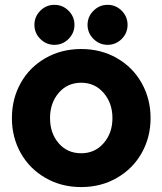

<svg xmlns="http://www.w3.org/2000/svg" viewBox="-20 -760 663 787"><path d="M261 -600.3Q236.8 -576.2 203.1 -576.2Q169.4 -576.2 145.3 -600.3Q121.1 -624.5 121.1 -658.2Q121.1 -691.9 145.3 -716.1Q169.4 -740.2 203.1 -740.2Q236.8 -740.2 261 -716.1Q285.2 -691.9 285.2 -658.2Q285.2 -624.5 261 -600.3ZM420.9 -576.2Q387.7 -576.2 363.3 -600.3Q338.9 -624.5 338.9 -658.2Q338.9 -691.9 363.3 -716.1Q387.7 -740.2 420.9 -740.2Q454.6 -740.2 478.8 -716.1Q502.9 -691.9 502.9 -658.2Q502.9 -624.5 478.8 -600.3Q454.6 -576.2 420.9 -576.2ZM313 6.8Q231.4 6.8 166.3 -30.8Q101.1 -68.4 64.9 -132.8Q28.8 -197.3 28.8 -275.9Q28.8 -355 64.9 -419.7Q101.1 -484.4 166.3 -521.7Q231.4 -559.1 313 -559.1Q394 -559.1 459.2 -521.7Q524.4 -484.4 560.8 -419.4Q597.2 -354.5 597.2 -275.9Q597.2 -197.3 560.8 -132.8Q524.4 -68.4 459.2 -30.8Q394 6.8 313 6.8ZM313 -131.8Q368.7 -131.8 404.8 -173.1Q440.9 -214.4 440.9 -275.9Q440.9 -337.4 404.8 -379.2Q368.7 -420.9 313 -420.9Q256.3 -420.9 220.7 -379.4Q185.1 -337.9 185.1 -275.9Q185.1 -213.9 220.5 -172.9Q255.9 -131.8 313 -131.8Z"/></svg>

Font: Oakes Grotesk Bold
Style: Regular
Weight: 700
Designer: Samuel Oakes
Foundry: Samuel Oakes
Version: Version 1.000;PS 001.000;hotconv 1.0.88;makeotf.lib2.5.64775